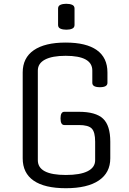

<svg xmlns="http://www.w3.org/2000/svg" viewBox="-20 -980 683 1015"><path d="M483 -133V-231Q483 -282 465 -300.5Q447 -319 397 -319H320Q300 -319 300 -354Q300 -389 320 -389H397Q486 -389 524.5 -353Q563 -317 563 -231V-143Q563 -67 502.5 -26Q442 15 328 15Q216 15 158 -25Q100 -65 100 -143V-597Q100 -674 158.5 -714.5Q217 -755 327 -755Q436 -755 492 -715Q548 -675 548 -597V-542Q548 -519 508 -519Q468 -519 468 -542V-607Q468 -685 327 -685Q256 -685 218 -665Q180 -645 180 -607V-133Q180 -55 328 -55Q404 -55 443.5 -75Q483 -95 483 -133ZM374 -848Q374 -834 361.5 -828.5Q349 -823 331 -823Q312 -823 299.5 -828.5Q287 -834 287 -848V-935Q287 -949 299.5 -954.5Q312 -960 330 -960Q349 -960 361.5 -954.5Q374 -949 374 -935Z"/></svg>

Font: Offside
Style: Regular
Weight: 400
Designer: Eduardo Rodriguez Tunni
Foundry: Eduardo Rodriguez Tunni
Version: Version 1.002; ttfautohint (v1.8.4.7-5d5b);gftools[0.9.23]